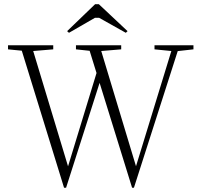

<svg xmlns="http://www.w3.org/2000/svg" viewBox="-20 -878 957 912"><path d="M307.6 -722.2 298.8 -730 431.6 -857.9H449.7L585.9 -730L577.6 -722.2L450.7 -793.5H431.2ZM284.2 13.7 83.5 -637.2 18.1 -643.6V-663.1H232.9V-643.6L137.7 -635.7L303.2 -87.9L438.5 -531.2L405.8 -636.7L340.8 -643.6V-663.1H555.7V-643.6L460.9 -635.7L626 -88.4L793.9 -635.7L713.9 -643.6V-663.1H898.9V-643.6L824.2 -635.3L616.2 13.7H607.4L453.1 -484.4L293.9 13.7Z"/></svg>

Font: Elstob ExtraLight
Style: Regular
Weight: 200
Designer: Peter S. Baker
Version: Version 1.015